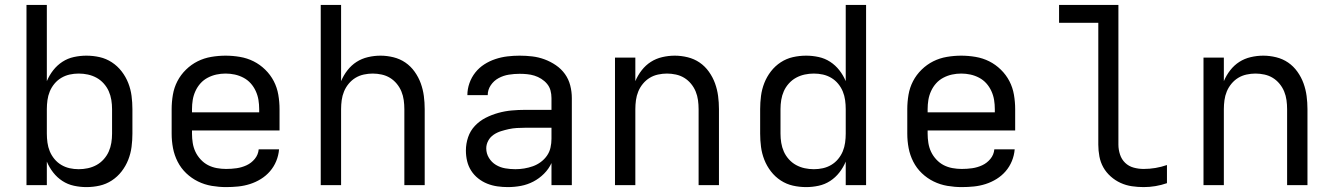

<svg xmlns="http://www.w3.org/2000/svg" viewBox="-20 -755 5440 783"><path d="M332 8Q307 8 281.5 2.5Q256 -3 234.5 -17Q213 -31 197 -51.5Q181 -72 171 -96V0H88V-735H171V-424Q181 -448 197 -468.5Q213 -489 234.5 -503Q256 -517 281.5 -522.5Q307 -528 332 -528Q360 -528 386.5 -522Q413 -516 436 -501Q459 -486 476 -464Q493 -442 503 -416.5Q513 -391 516.5 -364Q520 -337 520 -310V-210Q520 -183 516.5 -156Q513 -129 503 -103.5Q493 -78 476 -56Q459 -34 436 -19Q413 -4 386.5 2Q360 8 332 8ZM301 -65Q320 -65 338.5 -69Q357 -73 373.5 -82Q390 -91 403 -105.5Q416 -120 423.5 -137Q431 -154 434 -172.5Q437 -191 437 -210V-310Q437 -329 434 -347.5Q431 -366 423.5 -383Q416 -400 403 -414.5Q390 -429 373.5 -438Q357 -447 338.5 -451Q320 -455 301 -455Q282 -455 264 -451Q246 -447 230 -437.5Q214 -428 202 -413.5Q190 -399 183 -382Q176 -365 173.5 -346.5Q171 -328 171 -310V-210Q171 -192 173.5 -173.5Q176 -155 183 -138Q190 -121 202 -106.5Q214 -92 230 -82.5Q246 -73 264 -69Q282 -65 301 -65Z M902 8Q873 8 843.5 3Q814 -2 787.5 -15Q761 -28 739.5 -48.5Q718 -69 704.5 -95.5Q691 -122 685.5 -151Q680 -180 680 -210V-310Q680 -339 685 -368.5Q690 -398 703.5 -424Q717 -450 738.5 -471Q760 -492 786 -505Q812 -518 841.5 -523Q871 -528 900 -528Q929 -528 958.5 -523Q988 -518 1014 -505Q1040 -492 1061.5 -471Q1083 -450 1096.5 -424Q1110 -398 1115 -368.5Q1120 -339 1120 -310V-223H763V-210Q763 -191 766 -172Q769 -153 777 -136Q785 -119 798.5 -104.5Q812 -90 828.5 -81.5Q845 -73 864 -69.5Q883 -66 902 -66Q924 -66 945 -69Q966 -72 985.5 -81Q1005 -90 1019 -107Q1033 -124 1035 -146H1118Q1116 -121 1106.5 -98Q1097 -75 1081 -56.5Q1065 -38 1044 -25Q1023 -12 999.5 -4.5Q976 3 951.5 5.5Q927 8 902 8ZM763 -297H1037V-310Q1037 -329 1034 -347.5Q1031 -366 1023 -383.5Q1015 -401 1002.5 -415Q990 -429 973 -438Q956 -447 937.5 -451Q919 -455 900 -455Q881 -455 862.5 -451Q844 -447 827 -438Q810 -429 797.5 -415Q785 -401 777 -383.5Q769 -366 766 -347.5Q763 -329 763 -310Z M1288 0V-735H1371V-424Q1381 -448 1397 -468.5Q1413 -489 1434 -502.5Q1455 -516 1480.5 -522Q1506 -528 1532 -528Q1558 -528 1584.5 -521.5Q1611 -515 1633 -500Q1655 -485 1671 -462.5Q1687 -440 1696 -415Q1705 -390 1708.5 -363.5Q1712 -337 1712 -310V0H1629V-310Q1629 -328 1626.5 -346.5Q1624 -365 1617 -382Q1610 -399 1598 -413.5Q1586 -428 1570.5 -437.5Q1555 -447 1536.5 -451Q1518 -455 1500 -455Q1482 -455 1463.5 -451Q1445 -447 1429.5 -437.5Q1414 -428 1402 -413.5Q1390 -399 1383 -382Q1376 -365 1373.5 -346.5Q1371 -328 1371 -310V0Z M2051 8Q2030 8 2008.5 5Q1987 2 1967 -6Q1947 -14 1930 -27.5Q1913 -41 1901.5 -59Q1890 -77 1885 -98Q1880 -119 1880 -141Q1880 -169 1889 -195.5Q1898 -222 1917 -242Q1936 -262 1960.5 -274.5Q1985 -287 2012 -294.5Q2039 -302 2066.5 -304.5Q2094 -307 2121 -307H2229V-355Q2229 -371 2225 -386Q2221 -401 2211 -413Q2201 -425 2187.5 -433.5Q2174 -442 2159.5 -446.5Q2145 -451 2129.5 -452.5Q2114 -454 2099 -454Q2077 -454 2055 -450.5Q2033 -447 2013.5 -436.5Q1994 -426 1981.5 -407.5Q1969 -389 1969 -367Q1969 -367 1969 -367Q1969 -367 1969 -367H1886Q1886 -367 1886 -367Q1886 -367 1886 -367Q1886 -392 1894.5 -416Q1903 -440 1918.5 -459.5Q1934 -479 1955 -492.5Q1976 -506 2000 -514Q2024 -522 2049 -525Q2074 -528 2099 -528Q2125 -528 2150.5 -525Q2176 -522 2200.5 -513Q2225 -504 2247 -489Q2269 -474 2284 -453Q2299 -432 2305.5 -406.5Q2312 -381 2312 -355V0H2229V-90Q2218 -66 2198.5 -46.5Q2179 -27 2155 -14.5Q2131 -2 2104.5 3Q2078 8 2051 8ZM2082 -65Q2100 -65 2118 -68Q2136 -71 2153 -77Q2170 -83 2185 -94Q2200 -105 2210.5 -120Q2221 -135 2225 -153Q2229 -171 2229 -189V-234H2121Q2105 -234 2088 -233Q2071 -232 2055 -228.5Q2039 -225 2023 -220Q2007 -215 1993 -205.5Q1979 -196 1971 -181Q1963 -166 1963 -150Q1963 -129 1974 -111Q1985 -93 2002.5 -82.5Q2020 -72 2040.5 -68.5Q2061 -65 2082 -65Z M2488 0V-520H2571V-424Q2581 -448 2597 -468.5Q2613 -489 2634 -502.5Q2655 -516 2680.5 -522Q2706 -528 2732 -528Q2758 -528 2784.5 -521.5Q2811 -515 2833 -500Q2855 -485 2871 -462.5Q2887 -440 2896 -415Q2905 -390 2908.5 -363.5Q2912 -337 2912 -310V0H2829V-310Q2829 -328 2826.5 -346.5Q2824 -365 2817 -382Q2810 -399 2798 -413.5Q2786 -428 2770.5 -437.5Q2755 -447 2736.5 -451Q2718 -455 2700 -455Q2682 -455 2663.5 -451Q2645 -447 2629.5 -437.5Q2614 -428 2602 -413.5Q2590 -399 2583 -382Q2576 -365 2573.5 -346.5Q2571 -328 2571 -310V0Z M3268 8Q3240 8 3213.5 2Q3187 -4 3164 -19Q3141 -34 3124 -56Q3107 -78 3097 -103.5Q3087 -129 3083.5 -156Q3080 -183 3080 -210V-310Q3080 -337 3083.5 -364Q3087 -391 3097 -416.5Q3107 -442 3124 -464Q3141 -486 3164 -501Q3187 -516 3213.5 -522Q3240 -528 3268 -528Q3293 -528 3318.5 -522.5Q3344 -517 3365.5 -503Q3387 -489 3403 -468.5Q3419 -448 3429 -424V-735H3512V0H3429V-96Q3419 -72 3403 -51.5Q3387 -31 3365.5 -17Q3344 -3 3318.5 2.5Q3293 8 3268 8ZM3299 -65Q3318 -65 3336 -69Q3354 -73 3370 -82.5Q3386 -92 3398 -106.5Q3410 -121 3417 -138Q3424 -155 3426.5 -173.5Q3429 -192 3429 -210V-310Q3429 -328 3426.5 -346.5Q3424 -365 3417 -382Q3410 -399 3398 -413.5Q3386 -428 3370 -437.5Q3354 -447 3336 -451Q3318 -455 3299 -455Q3280 -455 3261.5 -451Q3243 -447 3226.5 -438Q3210 -429 3197 -414.5Q3184 -400 3176.5 -383Q3169 -366 3166 -347.5Q3163 -329 3163 -310V-210Q3163 -191 3166 -172.5Q3169 -154 3176.5 -137Q3184 -120 3197 -105.5Q3210 -91 3226.5 -82Q3243 -73 3261.5 -69Q3280 -65 3299 -65Z M3902 8Q3873 8 3843.5 3Q3814 -2 3787.5 -15Q3761 -28 3739.5 -48.5Q3718 -69 3704.5 -95.5Q3691 -122 3685.5 -151Q3680 -180 3680 -210V-310Q3680 -339 3685 -368.5Q3690 -398 3703.5 -424Q3717 -450 3738.5 -471Q3760 -492 3786 -505Q3812 -518 3841.5 -523Q3871 -528 3900 -528Q3929 -528 3958.5 -523Q3988 -518 4014 -505Q4040 -492 4061.5 -471Q4083 -450 4096.5 -424Q4110 -398 4115 -368.5Q4120 -339 4120 -310V-223H3763V-210Q3763 -191 3766 -172Q3769 -153 3777 -136Q3785 -119 3798.5 -104.5Q3812 -90 3828.5 -81.5Q3845 -73 3864 -69.5Q3883 -66 3902 -66Q3924 -66 3945 -69Q3966 -72 3985.5 -81Q4005 -90 4019 -107Q4033 -124 4035 -146H4118Q4116 -121 4106.5 -98Q4097 -75 4081 -56.5Q4065 -38 4044 -25Q4023 -12 3999.5 -4.5Q3976 3 3951.5 5.5Q3927 8 3902 8ZM3763 -297H4037V-310Q4037 -329 4034 -347.5Q4031 -366 4023 -383.5Q4015 -401 4002.5 -415Q3990 -429 3973 -438Q3956 -447 3937.5 -451Q3919 -455 3900 -455Q3881 -455 3862.5 -451Q3844 -447 3827 -438Q3810 -429 3797.5 -415Q3785 -401 3777 -383.5Q3769 -366 3766 -347.5Q3763 -329 3763 -310Z M4644 8Q4620 8 4596 4.5Q4572 1 4550 -9Q4528 -19 4509.5 -35.5Q4491 -52 4479.5 -72.5Q4468 -93 4463.5 -117Q4459 -141 4459 -165V-662H4299V-735H4541V-165Q4541 -145 4547.5 -125Q4554 -105 4568.5 -91Q4583 -77 4603 -71.5Q4623 -66 4644 -66Q4668 -66 4692 -70Q4716 -74 4739 -82V-8Q4716 0 4692 4Q4668 8 4644 8Z M4888 0V-520H4971V-424Q4981 -448 4997 -468.5Q5013 -489 5034 -502.5Q5055 -516 5080.5 -522Q5106 -528 5132 -528Q5158 -528 5184.5 -521.5Q5211 -515 5233 -500Q5255 -485 5271 -462.5Q5287 -440 5296 -415Q5305 -390 5308.5 -363.5Q5312 -337 5312 -310V0H5229V-310Q5229 -328 5226.5 -346.5Q5224 -365 5217 -382Q5210 -399 5198 -413.5Q5186 -428 5170.5 -437.5Q5155 -447 5136.5 -451Q5118 -455 5100 -455Q5082 -455 5063.5 -451Q5045 -447 5029.5 -437.5Q5014 -428 5002 -413.5Q4990 -399 4983 -382Q4976 -365 4973.5 -346.5Q4971 -328 4971 -310V0Z"/></svg>

Font: Bmono
Style: Regular
Weight: 400
Monospace: yes
Designer: Belleve Invis
Foundry: Belleve Invis
Version: Version 11.2.2; ttfautohint (v1.8.2)